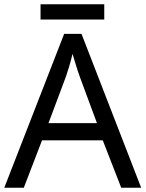

<svg xmlns="http://www.w3.org/2000/svg" viewBox="-20 -875 679 895"><path d="M545 0 459 -221H176L91 0H0L279 -717H360L638 0ZM352 -517Q349 -525 342 -546Q335 -567 328.5 -589.5Q322 -612 318 -624Q311 -593 302 -563.5Q293 -534 287 -517L206 -301H432ZM466 -855V-784H169V-855Z"/></svg>

Font: Noto Sans Zanabazar Square
Style: Regular
Weight: 400
Version: Version 2.005; ttfautohint (v1.8.4.7-5d5b)